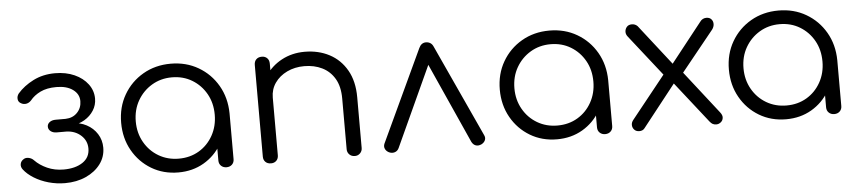

<svg xmlns="http://www.w3.org/2000/svg" viewBox="-38 -763 4384 981"><g transform="rotate(-5 2154.0 -273.0)"><path d="M263 9Q220 9 179 -2.5Q138 -14 105 -34.5Q72 -55 53 -80Q43 -93 45.5 -108Q48 -123 63 -132Q74 -139 89.5 -135.5Q105 -132 115 -121Q140 -95 178 -78Q216 -61 262 -61Q322 -61 359.5 -86Q397 -111 397 -157Q397 -197 367.5 -224Q338 -251 294 -253H243Q224 -253 212 -262.5Q200 -272 200 -286Q200 -300 212 -309Q224 -318 243 -318H294Q331 -319 354 -343Q377 -367 377 -402Q377 -438 345.5 -461Q314 -484 261 -484Q212 -484 179 -468Q146 -452 126 -427Q115 -415 100.5 -412.5Q86 -410 73 -418Q60 -425 58.5 -440Q57 -455 67 -468Q99 -505 148.5 -530Q198 -555 260 -555Q316 -555 359.5 -535.5Q403 -516 428 -482.5Q453 -449 453 -408Q453 -375 435.5 -347.5Q418 -320 388.5 -302.5Q359 -285 323 -282V-293Q365 -293 399 -275Q433 -257 453 -225.5Q473 -194 473 -155Q473 -108 445.5 -71Q418 -34 370.5 -12.5Q323 9 263 9Z M845 5Q768 5 707 -31.5Q646 -68 610.5 -131Q575 -194 575 -273Q575 -353 611.5 -416Q648 -479 711 -515.5Q774 -552 853 -552Q932 -552 994.5 -515.5Q1057 -479 1093.5 -416Q1130 -353 1131 -273L1100 -249Q1100 -177 1066.5 -119.5Q1033 -62 975.5 -28.5Q918 5 845 5ZM853 -65Q911 -65 956.5 -92Q1002 -119 1028.5 -166.5Q1055 -214 1055 -273Q1055 -333 1028.5 -380Q1002 -427 956.5 -454.5Q911 -482 853 -482Q796 -482 750 -454.5Q704 -427 677 -380Q650 -333 650 -273Q650 -214 677 -166.5Q704 -119 750 -92Q796 -65 853 -65ZM1092 0Q1075 0 1064 -10.5Q1053 -21 1053 -38V-209L1072 -288L1131 -273V-38Q1131 -21 1120 -10.5Q1109 0 1092 0Z M1750 0Q1733 0 1722 -11Q1711 -22 1711 -38V-298Q1711 -360 1687.5 -400Q1664 -440 1623.5 -460Q1583 -480 1532 -480Q1483 -480 1443.5 -461Q1404 -442 1381 -409Q1358 -376 1358 -334H1303Q1305 -397 1337 -446.5Q1369 -496 1422 -524.5Q1475 -553 1540 -553Q1611 -553 1667 -523.5Q1723 -494 1755.5 -437Q1788 -380 1788 -298V-38Q1788 -22 1777 -11Q1766 0 1750 0ZM1320 0Q1302 0 1291.5 -10.5Q1281 -21 1281 -38V-508Q1281 -526 1291.5 -536.5Q1302 -547 1320 -547Q1337 -547 1347.5 -536.5Q1358 -526 1358 -508V-38Q1358 -21 1347.5 -10.5Q1337 0 1320 0Z M2162 -547Q2174 -547 2184 -541Q2194 -535 2200 -521L2417 -49Q2424 -35 2418.5 -22.5Q2413 -10 2399 -3Q2383 4 2370 -0.5Q2357 -5 2349 -20L2142 -481H2187L1976 -21Q1969 -6 1954.5 -1.5Q1940 3 1925 -4Q1911 -11 1905.5 -23.5Q1900 -36 1906 -50L2126 -521Q2138 -547 2162 -547Z M2787 5Q2710 5 2649 -31.5Q2588 -68 2552.5 -131Q2517 -194 2517 -273Q2517 -353 2553.5 -416Q2590 -479 2653 -515.5Q2716 -552 2795 -552Q2874 -552 2936.5 -515.5Q2999 -479 3035.5 -416Q3072 -353 3073 -273L3042 -249Q3042 -177 3008.5 -119.5Q2975 -62 2917.5 -28.5Q2860 5 2787 5ZM2795 -65Q2853 -65 2898.5 -92Q2944 -119 2970.5 -166.5Q2997 -214 2997 -273Q2997 -333 2970.5 -380Q2944 -427 2898.5 -454.5Q2853 -482 2795 -482Q2738 -482 2692 -454.5Q2646 -427 2619 -380Q2592 -333 2592 -273Q2592 -214 2619 -166.5Q2646 -119 2692 -92Q2738 -65 2795 -65ZM3034 0Q3017 0 3006 -10.5Q2995 -21 2995 -38V-209L3014 -288L3073 -273V-38Q3073 -21 3062 -10.5Q3051 0 3034 0Z M3605 0Q3593 0 3585.5 -4Q3578 -8 3570 -18L3397 -238L3367 -264L3193 -485Q3182 -498 3182.5 -512Q3183 -526 3192 -536.5Q3201 -547 3218 -547Q3235 -547 3247 -535L3415 -320L3442 -298L3628 -60Q3641 -44 3639 -30Q3637 -16 3626.5 -8Q3616 0 3605 0ZM3209 0Q3193 0 3183.5 -10Q3174 -20 3173.5 -34Q3173 -48 3184 -61L3368 -291L3411 -234L3236 -12Q3227 0 3209 0ZM3443 -260 3394 -310 3567 -529Q3574 -539 3582.5 -543Q3591 -547 3600 -547Q3617 -547 3626 -536.5Q3635 -526 3634.5 -511.5Q3634 -497 3624 -484Z M3962 5Q3885 5 3824 -31.5Q3763 -68 3727.5 -131Q3692 -194 3692 -273Q3692 -353 3728.5 -416Q3765 -479 3828 -515.5Q3891 -552 3970 -552Q4049 -552 4111.5 -515.5Q4174 -479 4210.5 -416Q4247 -353 4248 -273L4217 -249Q4217 -177 4183.5 -119.5Q4150 -62 4092.5 -28.5Q4035 5 3962 5ZM3970 -65Q4028 -65 4073.5 -92Q4119 -119 4145.5 -166.5Q4172 -214 4172 -273Q4172 -333 4145.5 -380Q4119 -427 4073.5 -454.5Q4028 -482 3970 -482Q3913 -482 3867 -454.5Q3821 -427 3794 -380Q3767 -333 3767 -273Q3767 -214 3794 -166.5Q3821 -119 3867 -92Q3913 -65 3970 -65ZM4209 0Q4192 0 4181 -10.5Q4170 -21 4170 -38V-209L4189 -288L4248 -273V-38Q4248 -21 4237 -10.5Q4226 0 4209 0Z"/></g></svg>

Font: Comfortaa
Style: Regular
Weight: 400
Designer: Johan Aakerlund
Foundry: Johan Aakerlund
Version: Version 3.104; ttfautohint (v1.8.1.43-b0c9)